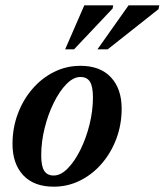

<svg xmlns="http://www.w3.org/2000/svg" viewBox="-20 -690 619 722"><path d="M282.5 -442.5Q357 -442.5 397.2 -399.2Q437.5 -356 437.5 -281.5Q437.5 -222 417.8 -169Q398 -116 363 -75.2Q328 -34.5 281.5 -11.2Q235 12 182 12Q107.5 12 67.2 -31.2Q27 -74.5 27 -148.5Q27 -208.5 46.8 -261.5Q66.5 -314.5 101.5 -355.2Q136.5 -396 182.8 -419.2Q229 -442.5 282.5 -442.5ZM182 -30Q208.5 -30 234.8 -56.8Q261 -83.5 282.5 -127Q304 -170.5 316.8 -222.2Q329.5 -274 329.5 -323.5Q329.5 -365 318.2 -382.8Q307 -400.5 282.5 -400.5Q256 -400.5 229.8 -373.8Q203.5 -347 182 -303.2Q160.5 -259.5 147.8 -208Q135 -156.5 135 -106.5Q135 -65.5 146.2 -47.8Q157.5 -30 182 -30ZM346.5 -504.5 463.5 -670H579L576 -655.5L385 -504.5ZM225 -504.5 297 -670H405.5L403.5 -658L258.5 -504.5Z"/></svg>

Font: Newsreader 16pt SemiBold
Style: Italic
Weight: 600
Italic angle: -17°
Designer: Hugues Gentile
Foundry: Production Type
Version: Version 1.003; ttfautohint (v1.8.3)